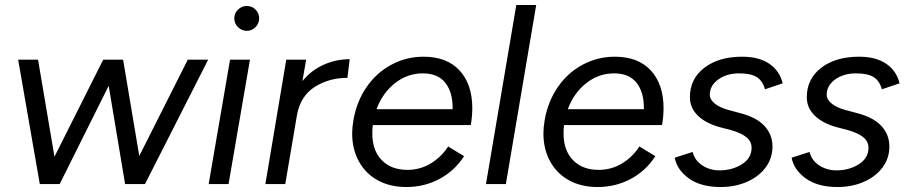

<svg xmlns="http://www.w3.org/2000/svg" viewBox="-20 -740 3655 772"><path d="M53 -500H133L199 -110L395 -500H475L540 -113L735 -500H817L563 0H483L417 -395L220 0H140Z M905 -500H985L899 0H819ZM922 -666Q922 -687 937 -701.5Q952 -716 972 -716Q993 -716 1007.5 -701.5Q1022 -687 1022 -666Q1022 -646 1007.5 -631Q993 -616 972 -616Q952 -616 937 -631Q922 -646 922 -666Z M1131 -500H1211L1196 -414Q1232 -458 1282 -480Q1332 -502 1386 -502L1377 -427Q1303 -427 1245.5 -390.5Q1188 -354 1174 -277L1127 0H1047Z M1396 -204Q1396 -227 1401 -257Q1414 -332 1454 -390Q1494 -448 1554 -480Q1614 -512 1683 -512Q1777 -512 1828 -456.5Q1879 -401 1879 -305Q1879 -273 1873 -237H1479Q1477 -225 1477 -203Q1477 -135 1515 -96Q1553 -57 1618 -57Q1669 -57 1711.5 -82.5Q1754 -108 1782 -151L1846 -112Q1808 -53 1747 -20.5Q1686 12 1614 12Q1548 12 1499 -15Q1450 -42 1423 -91Q1396 -140 1396 -204ZM1800 -301Q1801 -368 1771 -406.5Q1741 -445 1680 -445Q1618 -445 1568 -405.5Q1518 -366 1494 -301Z M2056 -720H2136L2014 0H1934Z M2165 -204Q2165 -227 2170 -257Q2183 -332 2223 -390Q2263 -448 2323 -480Q2383 -512 2452 -512Q2546 -512 2597 -456.5Q2648 -401 2648 -305Q2648 -273 2642 -237H2248Q2246 -225 2246 -203Q2246 -135 2284 -96Q2322 -57 2387 -57Q2438 -57 2480.5 -82.5Q2523 -108 2551 -151L2615 -112Q2577 -53 2516 -20.5Q2455 12 2383 12Q2317 12 2268 -15Q2219 -42 2192 -91Q2165 -140 2165 -204ZM2569 -301Q2570 -368 2540 -406.5Q2510 -445 2449 -445Q2387 -445 2337 -405.5Q2287 -366 2263 -301Z M2693 -106 2765 -129Q2774 -94 2804.5 -74.5Q2835 -55 2873 -55Q2924 -55 2963 -79.5Q3002 -104 3002 -146Q3002 -171 2981.5 -188Q2961 -205 2919 -217L2873 -229Q2816 -245 2785 -276Q2754 -307 2754 -349Q2754 -423 2812 -467.5Q2870 -512 2964 -512Q3032 -512 3073.5 -483.5Q3115 -455 3127 -405L3056 -381Q3046 -416 3022 -430.5Q2998 -445 2952 -445Q2902 -445 2868 -420.5Q2834 -396 2834 -359Q2834 -340 2854 -323.5Q2874 -307 2912 -297L2953 -286Q3021 -269 3053.5 -234Q3086 -199 3086 -151Q3086 -103 3058 -66Q3030 -29 2982.5 -8.5Q2935 12 2878 12Q2798 12 2750 -22.5Q2702 -57 2693 -106Z M3163 -106 3235 -129Q3244 -94 3274.5 -74.5Q3305 -55 3343 -55Q3394 -55 3433 -79.5Q3472 -104 3472 -146Q3472 -171 3451.5 -188Q3431 -205 3389 -217L3343 -229Q3286 -245 3255 -276Q3224 -307 3224 -349Q3224 -423 3282 -467.5Q3340 -512 3434 -512Q3502 -512 3543.5 -483.5Q3585 -455 3597 -405L3526 -381Q3516 -416 3492 -430.5Q3468 -445 3422 -445Q3372 -445 3338 -420.5Q3304 -396 3304 -359Q3304 -340 3324 -323.5Q3344 -307 3382 -297L3423 -286Q3491 -269 3523.5 -234Q3556 -199 3556 -151Q3556 -103 3528 -66Q3500 -29 3452.5 -8.5Q3405 12 3348 12Q3268 12 3220 -22.5Q3172 -57 3163 -106Z"/></svg>

Font: Oak Sans
Style: Italic
Weight: 400
Italic angle: -9.49998°
Foundry: Erik Kennedy, Walven
Version: Version 1.000